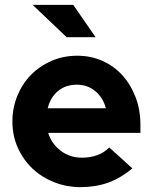

<svg xmlns="http://www.w3.org/2000/svg" viewBox="-20 -759 627 789"><path d="M31 0ZM524 -67Q476 -27 424.5 -8.5Q373 10 310 10Q255 10 204.5 -9.5Q154 -29 115.5 -64.5Q77 -100 54 -150Q31 -200 31 -260Q31 -315 51 -364.5Q71 -414 106.5 -450.5Q142 -487 191 -508.5Q240 -530 298 -530Q353 -530 400.5 -509Q448 -488 482.5 -450Q517 -412 537 -360Q557 -308 557 -247V-213H178Q192 -168 229.5 -139.5Q267 -111 317 -111Q350 -111 378.5 -121Q407 -131 429 -153Q453 -131 476.5 -110Q500 -89 524 -67ZM296 -411Q250 -411 218.5 -385Q187 -359 176 -314H415Q404 -357 372 -384Q340 -411 296 -411ZM281 -739 373 -606H254L114 -739Z"/></svg>

Font: Rosa Sans
Style: Bold
Weight: 700
Designer: Pentagram / MCKL
Foundry: Pentagram / MCKL
Version: Version 1.005;September 16, 2019;FontCreator 11.5.0.2425 64-